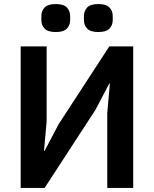

<svg xmlns="http://www.w3.org/2000/svg" viewBox="-20 -927 759 947"><path d="M82 0V-698H210V-328L197 -183H200L269 -314L519 -698H637V0H509V-370L522 -515H519L450 -384L200 0ZM255 -769Q216 -769 200 -786Q184 -803 184 -827V-848Q184 -873 200 -890Q216 -907 255 -907Q294 -907 310 -890Q326 -873 326 -848V-827Q326 -803 310 -786Q294 -769 255 -769ZM465 -769Q426 -769 410 -786Q394 -803 394 -827V-848Q394 -873 410 -890Q426 -907 465 -907Q504 -907 520 -890Q536 -873 536 -848V-827Q536 -803 520 -786Q504 -769 465 -769Z"/></svg>

Font: IBM Plex Sans SemiBold
Style: Regular
Weight: 600
Designer: Mike Abbink, Paul van der Laan, Pieter van Rosmalen
Foundry: Bold Monday
Version: Version 3.201